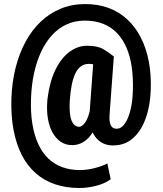

<svg xmlns="http://www.w3.org/2000/svg" viewBox="-20 -710 806 951"><path d="M726.6 -265.1Q725.1 -214.4 713.9 -165.3Q702.6 -116.2 679.9 -76.4Q657.2 -36.6 622.6 -13.2Q587.9 10.3 538.6 10.3Q511.7 10.3 489.7 -0.5Q467.8 -11.2 452.4 -31.7Q437 -52.2 429.2 -81.1Q421.4 -109.9 423.3 -145.5L444.3 -430.2H543.9L522.9 -145.5Q521 -123 523.2 -108.9Q525.4 -94.7 530.3 -86.7Q535.2 -78.6 542.2 -75.4Q549.3 -72.3 558.1 -72.3Q574.7 -72.3 588.9 -86.4Q603 -100.6 613.8 -126.5Q624.5 -152.3 630.9 -186.8Q637.2 -221.2 638.2 -261.2Q640.1 -323.7 632.6 -377.2Q625 -430.7 606.7 -473.4Q588.4 -516.1 559.6 -546.1Q530.8 -576.2 491.2 -592Q451.7 -607.9 400.4 -607.9Q351.1 -607.9 310.5 -589.4Q270 -570.8 238.3 -536.4Q206.5 -502 184.1 -454.3Q161.6 -406.7 148.9 -348.6Q136.2 -290.5 133.8 -225.1Q130.9 -154.3 140.1 -97.4Q149.4 -40.5 169.2 2.7Q189 45.9 218.5 74.5Q248 103 287.8 117.7Q327.6 132.3 375.5 132.3Q411.1 132.3 448.2 122.8Q485.4 113.3 511.7 99.6L528.3 177.7Q499 199.7 455.8 210.4Q412.6 221.2 374 221.2Q307.6 221.2 253.2 202.9Q198.7 184.6 157.2 148.2Q115.7 111.8 88.1 58.1Q60.5 4.4 47.1 -66.4Q33.7 -137.2 36.6 -225.1Q39.6 -305.2 57.6 -375.7Q75.7 -446.3 106.9 -503.9Q138.2 -561.5 182.4 -603.3Q226.6 -645 282 -667.5Q337.4 -689.9 401.9 -689.9Q466.3 -689.9 518.6 -670.4Q570.8 -650.9 610.6 -613.8Q650.4 -576.7 677.2 -524.4Q704.1 -472.2 716.8 -406.7Q729.5 -341.3 726.6 -265.1ZM325.7 -211.9Q323.7 -179.7 325.7 -155.5Q327.6 -131.3 333.7 -115Q339.8 -98.6 349.6 -90.3Q359.4 -82 372.6 -82Q378.4 -82 385.7 -86.7Q393.1 -91.3 401.4 -102.5Q409.7 -113.8 417.2 -134.5Q424.8 -155.3 430.7 -188L471.7 -134.8Q462.4 -99.1 449 -72.3Q435.5 -45.4 418.2 -27.3Q400.9 -9.3 380.6 -0.2Q360.4 8.8 336.9 8.8Q306.2 8.8 282 -7.1Q257.8 -22.9 241.2 -51.8Q224.6 -80.6 217.5 -121.1Q210.4 -161.6 214.4 -211.9Q219.7 -261.2 231.7 -303.5Q243.7 -345.7 262 -378.9Q280.3 -412.1 303.5 -435.3Q326.7 -458.5 354 -470.9Q381.3 -483.4 411.6 -483.4Q461.9 -483.4 490.2 -467.3Q518.6 -451.2 543.9 -430.2L496.6 -356.9Q484.4 -370.1 465.6 -381.8Q446.8 -393.6 420.9 -393.6Q397.9 -393.6 381.3 -381.8Q364.7 -370.1 353.5 -346.9Q342.3 -323.7 335.4 -289.8Q328.6 -255.9 325.7 -211.9Z"/></svg>

Font: Roboto Condensed ExtraBold
Style: Regular
Weight: 800
Designer: Christian Robertson
Foundry: Google
Version: Version 3.008; 2023